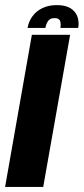

<svg xmlns="http://www.w3.org/2000/svg" viewBox="-45 -733 328 753"><path d="M-25 0H124.5L230 -596.5H80ZM178 -713Q146 -713 121.8 -701.5Q97.5 -690 82.5 -669.5Q67.5 -649 63 -623.5H133Q135.5 -636.5 140 -645Q144.5 -653.5 151.2 -657.8Q158 -662 169.5 -662Q179.5 -662 185 -658Q190.5 -654 192.2 -645.5Q194 -637 192 -623.5H262Q266 -649 258 -669.5Q250 -690 230 -701.5Q210 -713 178 -713Z"/></svg>

Font: Anybody Condensed
Style: Bold Italic
Weight: 700
Width: 3
Italic angle: -10°
Version: Version 1.113;gftools[0.9.25]